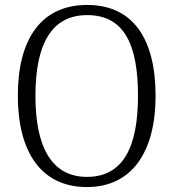

<svg xmlns="http://www.w3.org/2000/svg" viewBox="-20 -745 702 775"><path d="M331 10C514 10 608 -134 608 -358C608 -588 517 -725 332 -725C145 -725 52 -586 52 -359C52 -134 144 10 331 10ZM331 -31C187 -31 123 -154 123 -358C123 -564 186 -684 332 -684C482 -684 537 -564 537 -358C537 -153 478 -31 331 -31Z"/></svg>

Font: Noto Serif Devanagari SemiCondensed Light
Style: Regular
Weight: 300
Width: 4
Designer: Universal Thirst, Indian Type Foundry and the Monotype Design Team
Foundry: Monotype Imaging Inc.
Version: Version 2.004